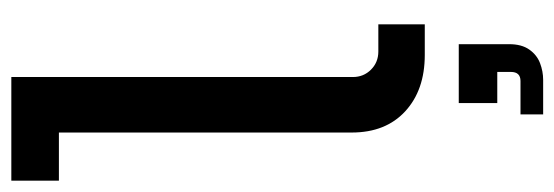

<svg xmlns="http://www.w3.org/2000/svg" viewBox="-355 -430 979 339"><g transform="rotate(-90 134.5 -260.5)"><path d="M207 0Q145 0 107.5 -34.5Q70 -69 70 -129V-690L114 -646H-15V-730H168V-127Q168 -108 181 -95Q194 -82 213 -82H261V0ZM102 209V169H161Q177 169 177 152V128H122V60H226V149Q226 171 216.5 184.5Q207 198 192.5 203.5Q178 209 163 209Z"/></g></svg>

Font: SUSE Medium
Style: Regular
Weight: 500
Designer: Rene Bieder
Foundry: SUSE
Version: Version 1.000